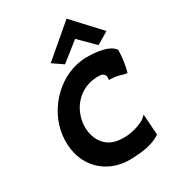

<svg xmlns="http://www.w3.org/2000/svg" viewBox="-242 -1147 1167 1297"><g transform="rotate(-30 342.0 -498.0)"><path d="M244 -811 324 -756 469 -871 585 -755 679 -811 487 -1018ZM475 -725C269 -725 94 -546 70 -351C45 -148 164 1 345 20C370 22 396 22 420 20C545 15 597 -16 625 -35L614 -196L599 -183C595 -179 591 -175 582 -169C556 -154 507 -134 449 -129C423 -127 397 -128 372 -132C263 -149 218 -254 230 -352C246 -480 351 -588 503 -572C521 -564 532 -550 529 -526L527 -516H537C595 -516 635 -495 652 -495H661C675 -549 684 -607 684 -661C667 -689 614 -725 475 -725Z"/></g></svg>

Font: Bluebird
Style: SfBdObl
Weight: 700
Designer: Jasper
Foundry: Cannot Into Space Fonts
Version: Version 0.98